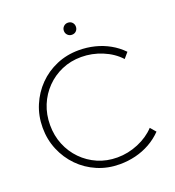

<svg xmlns="http://www.w3.org/2000/svg" viewBox="-157 -1009 1039 1143"><g transform="rotate(-20 362.0 -438.0)"><path d="M407 11Q331 11 265.5 -17Q200 -45 151.5 -94.5Q103 -144 75.5 -209.5Q48 -275 48 -350Q48 -425 75.5 -490.5Q103 -556 151.5 -605.5Q200 -655 265.5 -683Q331 -711 407 -711Q459 -711 507.5 -699Q556 -687 599 -663Q642 -639 677 -603L647 -568Q604 -615 539.5 -641.5Q475 -668 407 -668Q340 -668 283.5 -643.5Q227 -619 184.5 -575.5Q142 -532 118.5 -474.5Q95 -417 95 -350Q95 -283 118.5 -225.5Q142 -168 184.5 -124.5Q227 -81 283.5 -56.5Q340 -32 407 -32Q475 -32 539.5 -59Q604 -86 647 -132L677 -97Q642 -61 599 -37Q556 -13 507.5 -1Q459 11 407 11ZM402 -811Q386 -811 375 -822Q364 -833 364 -849Q364 -865 375 -876Q386 -887 402 -887Q419 -887 429.5 -876Q440 -865 440 -849Q440 -833 429.5 -822Q419 -811 402 -811Z"/></g></svg>

Font: Red Hat Display
Style: Regular
Weight: 300
Designer: Pentagram, MCKL
Foundry: Pentagram, MCKL
Version: Version 1.023